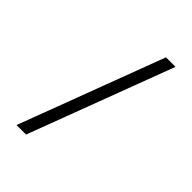

<svg xmlns="http://www.w3.org/2000/svg" viewBox="-285 -955 1269 1269"><g transform="rotate(45 350.0 -320.5)"><path d="M496 -828 114 187H203L585 -828Z"/></g></svg>

Font: Kawkab Mono Light
Style: Bold
Weight: 400
Monospace: yes
Designer: Abdullah Arif
Foundry: Abdullah Arif
Version: Version 1.000;PS 000.500;hotconv 1.0.88;makeotf.lib2.5.64775